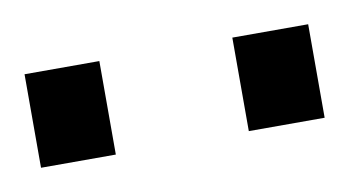

<svg xmlns="http://www.w3.org/2000/svg" viewBox="-41 -757 331 182"><g transform="rotate(-10 124.5 -666.0)"><path d="M-12 -711H60V-621H-12ZM188 -711H261V-621H188Z"/></g></svg>

Font: Cairo
Style: Regular
Weight: 400
Designer: Mohamed Gaber, the designers of Titillium
Foundry: Kief Type Foundry
Version: Version 2.009; ttfautohint (v1.5.33-1714) -l 8 -r 50 -G 200 